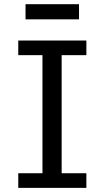

<svg xmlns="http://www.w3.org/2000/svg" viewBox="-20 -909 516 929"><path d="M397.9 -712.9V-642.1H278.3V-70.8H397.9V0H68.4V-70.8H185.5V-642.1H68.4V-712.9ZM103.5 -888.7H362.3V-815.4H103.5Z"/></svg>

Font: Andika Compact
Style: Regular
Weight: 400
Designer: Victor Gaultney, Annie Olsen, Julie Remington, Don Collingsworth, Eric Hays, Becca Hirsbrunner
Foundry: SIL International
Version: Version 5.000 ; LnSpcTght